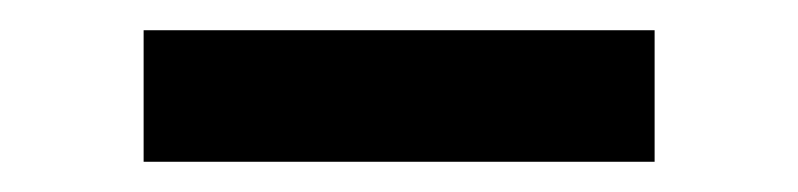

<svg xmlns="http://www.w3.org/2000/svg" viewBox="-20 -359 528 127"><path d="M75 -252H413V-339H75Z"/></svg>

Font: Uncut Sans Medium
Style: Regular
Weight: 500
Designer: Kasper Nordkvist
Foundry: UNCUT.wtf
Version: Version 1.304;Glyphs 3.2 (3246)